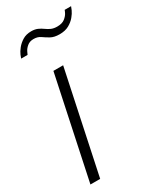

<svg xmlns="http://www.w3.org/2000/svg" viewBox="-187 -792 709 854"><g transform="rotate(-30 167.0 -365.0)"><path d="M122 -520H172L62 0H12ZM228 -647Q200 -647 182.5 -657Q165 -667 151 -677Q137 -687 116 -687Q96 -687 83 -676Q70 -665 64.5 -653Q59 -641 58 -639H25Q26 -643 31.5 -656Q37 -669 49 -684Q61 -699 79.5 -710.5Q98 -722 124 -722Q143 -722 156.5 -716Q170 -710 181.5 -701.5Q193 -693 205.5 -687.5Q218 -682 236 -682Q261 -682 275 -693Q289 -704 295 -716Q301 -728 301 -730H334Q333 -726 327 -712.5Q321 -699 308.5 -684Q296 -669 276.5 -658Q257 -647 228 -647Z"/></g></svg>

Font: Raleway Thin Light
Style: Italic
Weight: 300
Italic angle: -12°
Version: Version 4.026